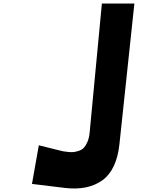

<svg xmlns="http://www.w3.org/2000/svg" viewBox="-20 -870 947 1093"><path d="M490 -112 560 -850H745L660 -50Q644 98 562.5 156.5Q481 215 351 200L162 177L201 -43L313 -15Q329 -11 338 -9Q347 -7 367 -5Q387 -3 400 -4.5Q413 -6 430.5 -12Q448 -18 458.5 -30Q469 -42 478 -63Q487 -84 490 -112Z"/></svg>

Font: OpenDyslexic
Style: Bold
Weight: 800
Designer: Abbie Gonzalez
Version: Version 0.920;hotconv 1.0.109;makeotfexe 2.5.65596